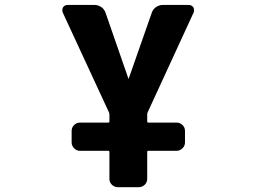

<svg xmlns="http://www.w3.org/2000/svg" viewBox="-20 -567 1040 784"><path d="M460.9 197.3Q447.3 197.3 437 187.5Q426.8 177.7 426.8 163.1V53.7Q426.8 48.8 421.9 48.8H306.6Q293 48.8 282.7 38.6Q272.5 28.3 272.5 14.6V-32.2Q272.5 -46.9 282.7 -56.6Q293 -66.4 306.6 -66.4H421.9Q426.8 -66.4 426.8 -71.3V-99.6Q426.8 -104.5 424.8 -108.4L236.3 -515.6Q234.4 -520.5 234.4 -525.4Q234.4 -531.2 237.3 -537.1Q244.1 -546.9 256.8 -546.9H365.2Q380.9 -546.9 393.6 -538.1Q406.2 -529.3 411.1 -514.6L503.9 -247.1Q503.9 -246.1 504.9 -246.1Q505.9 -246.1 505.9 -247.1L599.6 -514.6Q604.5 -529.3 617.2 -538.1Q629.9 -546.9 645.5 -546.9H750Q762.7 -546.9 769.5 -537.1Q772.5 -531.2 772.5 -525.4Q772.5 -520.5 770.5 -515.6L583 -108.4Q581.1 -104.5 581.1 -99.6V-71.3Q581.1 -66.4 585.9 -66.4H701.2Q714.8 -66.4 725.1 -56.6Q735.4 -46.9 735.4 -32.2V14.6Q735.4 28.3 725.1 38.6Q714.8 48.8 701.2 48.8H585.9Q581.1 48.8 581.1 53.7V163.1Q581.1 177.7 570.8 187.5Q560.5 197.3 546.9 197.3Z"/></svg>

Font: Rounded-L Mgen+ 1mn bold
Style: Bold
Weight: 700
Designer: [Source Han Sans]
Ryoko NISHIZUKA  (kana & ideographs); Paul D. Hunt (Latin, Greek & Cyrillic); Wenlong ZHANG  (bopomofo
Version: Version 1.059.20150602